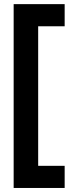

<svg xmlns="http://www.w3.org/2000/svg" viewBox="-20 -818 392 928"><path d="M46 90.5V-798H292.5V-691H164.5V-16.5H292.5V90.5Z"/></svg>

Font: Spline Sans SemiBold
Style: Regular
Weight: 600
Designer: Eben Sorkin, Mirko Velimirovic
Foundry: Sorkin Type
Version: Version 1.000; ttfautohint (v1.8.3)